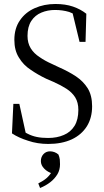

<svg xmlns="http://www.w3.org/2000/svg" viewBox="-20 -706 522 963"><path d="M222 16Q290 16 340 -7Q389 -30 416 -73Q442 -115 442 -173Q442 -227 420 -263Q398 -298 361 -323Q323 -348 275 -369L239 -386Q205 -401 178 -420Q150 -438 134 -464Q118 -490 118 -526Q118 -572 137 -601Q156 -630 188 -643Q219 -656 256 -656Q294 -656 327 -646Q360 -635 395 -600L392 -633L340 -657L379 -496H409L413 -637Q384 -660 346 -673Q308 -686 258 -686Q201 -686 154 -665Q107 -644 80 -604Q52 -564 52 -506Q52 -453 75 -417Q97 -380 134 -356Q170 -331 212 -311L249 -295Q285 -279 313 -261Q341 -243 357 -218Q373 -192 373 -155Q373 -106 354 -75Q334 -43 300 -29Q266 -14 221 -14Q189 -14 165 -19Q140 -24 117 -36Q93 -48 63 -66V-41L114 -16L77 -185H47L40 -37Q73 -15 121 0Q168 16 222 16ZM281 118Q281 108 280 94Q278 80 273 69Q264 61 253 57Q242 53 231 53Q211 53 198 67Q185 81 185 102Q185 123 202 140Q218 157 247 166L243 151Q229 174 214 187Q198 201 172 214L181 237Q210 225 232 208Q254 191 268 168Q281 146 281 118Z"/></svg>

Font: Source Serif 4 48pt
Style: Regular
Weight: 400
Designer: Frank Grie√ühammer
Foundry: Adobe Systems Incorporated
Version: Version 4.004;hotconv 1.0.116;makeotfexe 2.5.65601